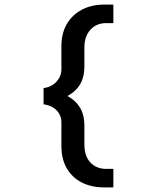

<svg xmlns="http://www.w3.org/2000/svg" viewBox="-20 -718 690 835"><path d="M432 97Q378 97 336 75.8Q294 54.5 270.5 14.2Q247 -26 247 -83.5V-185Q247 -217 225.8 -238.5Q204.5 -260 169.5 -264.5V-335Q204.5 -339.5 225.8 -363Q247 -386.5 247 -416.5V-517.5Q247 -573.5 270.8 -613.8Q294.5 -654 336.5 -676Q378.5 -698 432 -698H473V-617.5H442.5Q399.5 -617.5 373.2 -588.8Q347 -560 347 -511.5V-429.5Q347 -371.5 317.8 -336.2Q288.5 -301 241.5 -288.5L242 -312.5Q289 -299.5 318 -264Q347 -228.5 347 -172V-89.5Q347 -39 373.2 -11.2Q399.5 16.5 442.5 16.5H473V97Z"/></svg>

Font: Azeret Mono Thin
Style: Regular
Weight: 100
Designer: Martin Vácha
Foundry: Displaay
Version: Version 1.002